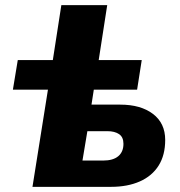

<svg xmlns="http://www.w3.org/2000/svg" viewBox="-20 -725 697 745"><path d="M106 0 166 -377H30L49 -492H185L218 -705H396L363 -492H530L512 -377H344L335 -319H447Q526 -319 573.5 -283Q621 -247 621 -182Q621 -123 595.5 -82.5Q570 -42 522.5 -21Q475 0 411 0ZM300 -102H380Q419 -102 439 -119Q459 -136 459 -167Q459 -193 442 -204.5Q425 -216 397 -216H319Z"/></svg>

Font: Nunito Sans 12pt Black
Style: Italic
Weight: 900
Italic angle: -9°
Designer: Vernon Adams
Foundry: Vernon Adams
Version: Version 3.101;gftools[0.9.27]